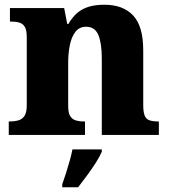

<svg xmlns="http://www.w3.org/2000/svg" viewBox="-20 -570 716 811"><path d="M17 0V-57H20Q43 -57 59 -62Q75 -67 84 -81.5Q93 -96 93 -125V-415Q93 -442 85 -456Q77 -470 62 -474.5Q47 -479 25 -479H22V-536H251L264 -469H269Q286 -498 306.5 -515.5Q327 -533 355 -541.5Q383 -550 421 -550Q500 -550 542.5 -504.5Q585 -459 585 -358V-128Q585 -97 591 -82Q597 -67 611 -62Q625 -57 647 -57H651V0H410V-322Q410 -387 395.5 -422Q381 -457 344 -457Q315 -457 298.5 -435.5Q282 -414 275 -379.5Q268 -345 268 -305V-122Q268 -94 276 -80.5Q284 -67 298.5 -62Q313 -57 335 -57H339V0ZM243 208Q250 189 258.5 162.5Q267 136 274.5 109Q282 82 286 61H410V71Q401 92 384 118.5Q367 145 347 172Q327 199 310 221H243Z"/></svg>

Font: Noto Serif Bengali ExtraBold
Style: Regular
Weight: 800
Designer: Juan Bruce, Universal Thirst, Indian Type Foundry and the Monotype Design Team.
Foundry: Monotype Imaging Inc.
Version: Version 2.003